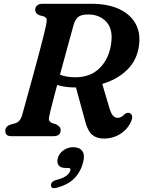

<svg xmlns="http://www.w3.org/2000/svg" viewBox="-20 -720 761 1015"><path d="M674.5 -81.5Q656.5 -38 617.2 -12.8Q578 12.5 528.5 12.5Q491.5 12.5 468 -6.8Q444.5 -26 431 -76.5L381.5 -257.5Q353 -257.5 328.2 -260.8Q303.5 -264 282 -270.5Q268 -216.5 256.5 -173Q245 -129.5 241 -108.5Q236 -88 241 -80.8Q246 -73.5 255 -69.5L277 -62.5Q288 -56.5 294.2 -49.8Q300.5 -43 300.5 -32Q300.5 0 261.5 0H41Q22 0 15 -8Q8 -16 8 -28.5Q8 -41.5 16 -49.8Q24 -58 37 -62L58 -67.5Q84.5 -74 95.5 -106.5Q100 -122 110 -158.5Q120 -195 133.5 -243.2Q147 -291.5 161.2 -344.2Q175.5 -397 188.5 -445.8Q201.5 -494.5 210.8 -532Q220 -569.5 223.5 -586.5Q228 -608.5 226.8 -618Q225.5 -627.5 210.5 -633.5L188 -639.5Q166 -648.5 166 -667.5Q166 -682 176.2 -691Q186.5 -700 205 -700H463.5Q552.5 -700 613.5 -670.5Q674.5 -641 700.8 -586.8Q727 -532.5 711 -458Q697 -392.5 647 -345.8Q597 -299 520.5 -276.5L557.5 -152Q566 -122 576.8 -109.5Q587.5 -97 602.5 -97Q612.5 -97 621.5 -102.2Q630.5 -107.5 639 -116.5Q643.5 -120.5 651 -122.8Q658.5 -125 664.5 -122.5Q675 -118.5 677.8 -107.5Q680.5 -96.5 674.5 -81.5ZM369.5 -589.5Q364 -570 352.5 -528.2Q341 -486.5 326.5 -433.2Q312 -380 297 -325Q332.5 -311.5 378 -311.5Q457 -311.5 505 -358.2Q553 -405 566 -479.5Q580.5 -561.5 544 -602.5Q507.5 -643.5 446.5 -643.5Q408 -643.5 392.5 -629.5Q377 -615.5 369.5 -589.5ZM328 168Q300 168 289.8 153.5Q279.5 139 285.5 116.5Q292 90.5 315.8 74.2Q339.5 58 367 58Q399.5 58 414.8 78.2Q430 98.5 419 140Q405.5 190.5 371.5 224.2Q337.5 258 277.5 273Q249 280 249.5 258.5Q250 239 275.5 232Q314 222.5 331.2 208.8Q348.5 195 352 180.5Q355.5 168 340.5 168Z"/></svg>

Font: Fraunces 9pt S050 SemiBold
Style: Italic
Weight: 600
Italic angle: -16°
Version: Version 1.000; ttfautohint (v1.8.3)